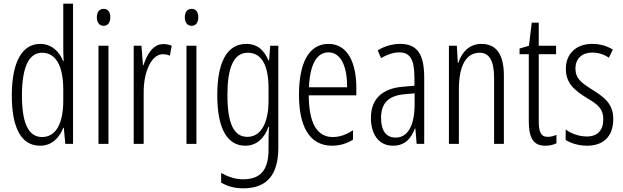

<svg xmlns="http://www.w3.org/2000/svg" viewBox="-20 -780 3378 1041"><path d="M197 10C264 10 302 -35 323 -87H326L334 0H376V-760H323V-520C323 -498 324 -476 325 -449H322C303 -499 260 -542 198 -542C100 -542 44 -444 44 -262C44 -85 96 10 197 10ZM208 -37C132 -37 99 -117 99 -262C99 -413 135 -494 208 -494C283 -494 323 -422 323 -295V-233C323 -109 282 -37 208 -37Z M542 -732C517 -732 505 -713 505 -686C505 -659 518 -640 542 -640C565 -640 578 -658 578 -686C578 -713 567 -732 542 -732ZM568 -532H514V0H568Z M866 -541C809 -541 777 -485 758 -427H755L747 -532H705V0H759V-279C758 -383 798 -486 863 -486C877 -486 891 -483 901 -478L911 -532C896 -539 880 -541 866 -541Z M1019 -732C994 -732 982 -713 982 -686C982 -659 995 -640 1019 -640C1042 -640 1055 -658 1055 -686C1055 -713 1044 -732 1019 -732ZM1045 -532H991V0H1045Z M1315 -542C1211 -542 1158 -443 1158 -264C1158 -81 1213 10 1310 10C1372 10 1414 -31 1436 -93H1439C1436 -57 1436 -28 1436 -2V30C1436 146 1389 192 1298 192C1256 192 1220 180 1179 158V210C1215 231 1253 241 1299 241C1431 241 1489 164 1489 20V-532H1445L1439 -453H1435C1413 -506 1377 -542 1315 -542ZM1323 -494C1403 -494 1436 -419 1436 -300V-233C1436 -125 1401 -38 1321 -38C1249 -38 1213 -108 1213 -264C1213 -407 1244 -494 1323 -494Z M1761 -542C1654 -542 1601 -438 1601 -265C1601 -102 1654 10 1780 10C1823 10 1861 -2 1894 -23V-74C1857 -49 1821 -37 1784 -37C1697 -37 1655 -115 1654 -263H1912V-305C1912 -432 1869 -542 1761 -542ZM1761 -496C1833 -496 1863 -410 1862 -307H1655C1661 -435 1699 -496 1761 -496Z M2150 -542C2108 -542 2065 -530 2028 -507L2046 -465C2084 -487 2117 -496 2144 -496C2203 -496 2227 -459 2227 -358V-315L2166 -310C2054 -301 1991 -245 1991 -140C1991 -61 2027 10 2111 10C2177 10 2210 -31 2230 -84H2232L2239 0H2280V-360C2280 -485 2243 -542 2150 -542ZM2172 -269 2228 -274V-216C2228 -106 2195 -34 2125 -34C2075 -34 2046 -70 2046 -141C2046 -220 2086 -261 2172 -269Z M2590 -542C2524 -542 2484 -496 2465 -440H2462L2457 -532H2414V0H2468V-295C2468 -431 2511 -494 2581 -494C2632 -494 2659 -452 2659 -357V0H2712V-370C2712 -488 2669 -542 2590 -542Z M2950 -38C2911 -38 2901 -67 2901 -126V-486H2995V-532H2901V-657H2863L2848 -532L2797 -517V-486H2847V-123C2847 -35 2870 10 2936 10C2961 10 2980 5 2997 -3V-49C2984 -43 2967 -38 2950 -38Z M3305 -134C3305 -218 3257 -252 3191 -294C3128 -333 3100 -357 3100 -408C3100 -463 3136 -495 3191 -495C3224 -495 3256 -485 3281 -467L3303 -511C3271 -531 3233 -542 3191 -542C3100 -542 3048 -485 3048 -407C3048 -327 3096 -290 3163 -248C3223 -213 3251 -189 3251 -133C3251 -74 3220 -40 3162 -40C3119 -40 3076 -56 3047 -78V-21C3073 -5 3114 10 3163 10C3255 10 3305 -44 3305 -134Z"/></svg>

Font: Noto Sans Gujarati ExtraCondensed Light
Style: Regular
Weight: 300
Width: 2
Designer: Jelle Bosma - Monotype Design Team, Universal Thirst
Foundry: Monotype Imaging Inc.
Version: Version 2.106